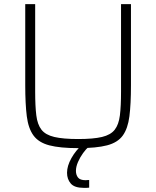

<svg xmlns="http://www.w3.org/2000/svg" viewBox="-20 -708 755 928"><path d="M358 8Q270 8 218.5 -5.5Q167 -19 142 -53Q117 -87 109.5 -146Q102 -205 102 -296V-688H150V-265Q150 -195 155.5 -150.5Q161 -106 180.5 -81Q200 -56 242.5 -46Q285 -36 358 -36Q431 -36 473 -46Q515 -56 534.5 -81Q554 -106 559.5 -150.5Q565 -195 565 -265V-688H613V-296Q613 -205 605.5 -146Q598 -87 573.5 -53Q549 -19 497.5 -5.5Q446 8 358 8ZM385 200Q340 200 322 179Q304 158 304 127Q304 94 325 56.5Q346 19 379 -10L410 0Q396 12 381.5 32Q367 52 357 75Q347 98 347 118Q347 137 357 150Q367 163 394 163Q397 163 400.5 162.5Q404 162 411 162V199Q403 200 397.5 200Q392 200 385 200Z"/></svg>

Font: Saira ExtraLight
Style: Regular
Weight: 200
Designer: Hector Gatti with collaboration of the Omnibus-Type team
Foundry: Omnibus-Type
Version: Version 1.100; ttfautohint (v1.8.3)